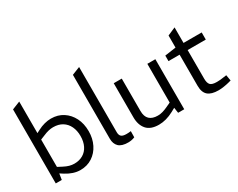

<svg xmlns="http://www.w3.org/2000/svg" viewBox="-97 -1210 2054 1658"><g transform="rotate(-30 930.0 -381.5)"><path d="M324 7Q289 7 253.5 -4.5Q218 -16 183 -38L141 -65L157 -120L205 -95Q234 -80 258 -73.5Q282 -67 306 -67Q355 -67 392 -88.5Q429 -110 449.5 -151Q470 -192 470 -249Q470 -302 450.5 -343.5Q431 -385 393.5 -408.5Q356 -432 302 -432Q280 -432 256 -426.5Q232 -421 202 -408L160 -391V-97L153 -83L140 0H80V-738L160 -770V-425L138 -444L193 -472Q223 -488 257 -497Q291 -506 323 -506Q391 -506 442.5 -472.5Q494 -439 523 -381.5Q552 -324 552 -249Q552 -176 523 -118Q494 -60 442.5 -26.5Q391 7 324 7Z M800 7Q735 7 706 -21.5Q677 -50 677 -101V-738L757 -770V-120Q757 -91 771.5 -77.5Q786 -64 822 -64Q831 -64 842.5 -64.5Q854 -65 867 -67L866 -6Q849 1 832 4Q815 7 800 7Z M1107 7Q1024 7 985 -38Q946 -83 946 -159V-499H1026V-177Q1026 -120 1054.5 -93Q1083 -66 1137 -66Q1162 -66 1186 -73Q1210 -80 1236 -92L1281 -113V-499H1361V0H1300L1289 -74L1306 -62L1255 -34Q1216 -13 1179 -3Q1142 7 1107 7Z M1701 7Q1630 7 1596 -22.5Q1562 -52 1562 -118V-428H1451V-483L1562 -499V-619L1642 -654V-499H1823V-428H1642V-142Q1642 -100 1658.5 -81.5Q1675 -63 1724 -63Q1741 -63 1758 -64.5Q1775 -66 1793 -69L1822 -73L1832 -15L1806 -8Q1783 -2 1754 2.5Q1725 7 1701 7Z"/></g></svg>

Font: REM Medium Light
Style: Regular
Weight: 300
Version: Version 1.005;gftools[0.9.28]